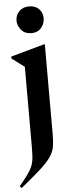

<svg xmlns="http://www.w3.org/2000/svg" viewBox="-63 -770 397 1032"><g transform="rotate(-5 135.0 -253.5)"><path d="M135.5 -593Q101.5 -593 81.5 -615.8Q61.5 -638.5 61.5 -667.5Q61.5 -696 81.5 -716.8Q101.5 -737.5 135.5 -737.5Q170 -737.5 189 -716.8Q208 -696 208 -667.5Q208 -638.5 189 -615.8Q170 -593 135.5 -593ZM84.5 -416Q76.5 -422.5 57.8 -436Q39 -449.5 16.5 -466.5V-477L198 -527.5H202V-41Q202 -1.5 197.2 25.8Q192.5 53 174.5 79.5Q156.5 106 117.8 141.2Q79 176.5 11 231.5L1 221.5Q31 185.5 48.2 161.5Q65.5 137.5 73.2 116.8Q81 96 82.8 70.5Q84.5 45 84.5 5.5Z"/></g></svg>

Font: Newsreader Display Medium
Style: Regular
Weight: 500
Designer: Hugues Gentile
Foundry: Production Type
Version: Version 1.001